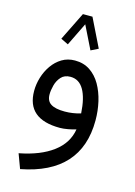

<svg xmlns="http://www.w3.org/2000/svg" viewBox="-128 -667 701 997"><g transform="rotate(15 222.0 -169.0)"><path d="M315.9 -447.8 276.4 -428.2 215.3 -552.2 154.8 -428.2 114.7 -447.8 189.9 -600.1H241.2ZM396 -83.5Q396 201.7 83 261.7L54.2 184.1Q166.5 162.6 233.4 112.5Q300.3 62.5 312.5 -13.2Q293.9 -7.3 269.5 -2.9Q245.1 1.5 226.6 1.5Q48.3 1.5 48.3 -149.9Q48.3 -186 59.3 -222.4Q70.3 -258.8 91.6 -289.3Q112.8 -319.8 143.6 -338.4Q174.3 -356.9 213.4 -356.9Q259.8 -356.9 294.2 -334Q328.6 -311 351.1 -272Q373.5 -232.9 384.8 -184.1Q396 -135.3 396 -83.5ZM229 -86.9Q272 -86.9 314.5 -99.6Q309.6 -181.6 284.2 -225.3Q258.8 -269 212.4 -269Q180.2 -269 162.4 -249Q144.5 -229 137.5 -201.9Q130.4 -174.8 130.4 -152.8Q130.4 -117.2 154.8 -102.1Q179.2 -86.9 229 -86.9Z"/></g></svg>

Font: Vazirmatn UI FD
Style: Regular
Weight: 400
Designer: Saber Rastikerdar
Foundry: Saber Rastikerdar
Version: Version 33.003